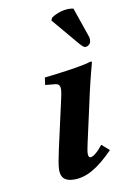

<svg xmlns="http://www.w3.org/2000/svg" viewBox="-80 -719 489 775"><g transform="rotate(-10 164.5 -331.0)"><path d="M277 -670C274 -671 263 -672 258 -672C224 -672 194 -655 186 -649L181 -638L273 -529C286 -514 292 -509 298 -509C308 -509 318 -517 320 -526C320 -529 321 -532 321 -536C321 -541 320 -547 318 -551ZM283.3 -325.2C294.6 -376.1 313 -444 313 -444C313 -446.6 311 -447 307 -447C276 -436 187 -424 115 -416L111 -386L153 -382C162 -380.7 171.1 -376 171.1 -359.5C171.1 -350.4 169 -337.7 165 -320L120 -119C113.2 -88.2 107 -56 107 -39C107 -21 110 10 161 10C213 10 261 -19 323 -82L292 -109C271 -82 252 -67 241 -67C236 -67 232 -71 232 -83C232 -92 234.8 -105.8 239 -125Z"/></g></svg>

Font: Linux Libertine O
Style: Bold Italic
Weight: 700
Italic angle: -11.5°
Designer: Philipp H. Poll
Foundry: Philipp H. Poll
Version: Version 4.1.0